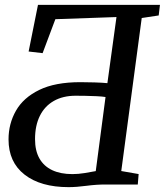

<svg xmlns="http://www.w3.org/2000/svg" viewBox="-20 -763 682 794"><path d="M263.8 10.9Q148.1 10.9 81.7 -40.8Q15.3 -92.4 15.3 -186.4Q15.3 -251.4 46 -305.2Q76.7 -359.1 142.3 -391.1Q208 -423.2 312.1 -423.2Q338.6 -423.2 370.9 -422.2Q403.2 -421.2 424.1 -419.1L461.7 -692.5L208.9 -683.6L156.2 -543.2L98.4 -550L137.1 -743H641.5L636.3 -699.1L566.1 -688.5L481.5 -55.7L553.3 -43.2L549.8 0H415.6Q378.5 0 337.3 5.4Q296.2 10.9 263.8 10.9ZM279.4 -43Q303.6 -43 329.9 -47.3Q356.2 -51.6 376 -55.4L416.4 -361.8Q402.5 -364.1 379.6 -365.2Q356.7 -366.4 332.9 -366.7Q309 -367.1 292.9 -367.1Q240.2 -367.1 202.4 -345.5Q164.6 -323.9 144.8 -283.8Q124.9 -243.7 124.9 -187.6Q124.9 -139.7 143.1 -107.7Q161.3 -75.6 195.9 -59.3Q230.6 -43 279.4 -43Z"/></svg>

Font: Merriweather Light
Style: Italic
Weight: 300
Italic angle: -7.8°
Designer: Eben Sorkin
Foundry: Eben Sorkin
Version: Version 2.101